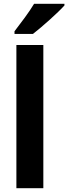

<svg xmlns="http://www.w3.org/2000/svg" viewBox="-20 -999 362 1019"><path d="M322 -970V-979H161C135 -935 90 -876 57 -833V-819H155C204 -857 288 -932 322 -970ZM210 0V-760H67V0Z"/></svg>

Font: Noto Sans Thai Looped SemiCondensed
Style: Bold
Weight: 700
Width: 4
Designer: Sasikarn Vongin, Ben Mitchell
Foundry: The Fontpad Ltd
Version: Version 1.001